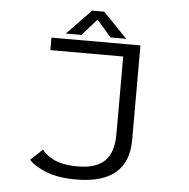

<svg xmlns="http://www.w3.org/2000/svg" viewBox="-58 -912 965 978"><g transform="rotate(5 425.0 -423.0)"><path d="M559 -727H479L405 -812L330 -727H250L373.5 -855H435.5ZM634 -700V-216.5Q634 9 366 9Q273 9 212 -15.8Q151 -40.5 125 -71L186 -128Q193.5 -117.5 205.5 -107Q217.5 -96.5 238.2 -84.8Q259 -73 292 -65.5Q325 -58 364.5 -58Q409 -58 441.8 -66.5Q474.5 -75 500 -95.2Q525.5 -115.5 538.5 -151.8Q551.5 -188 551.5 -240V-636H179V-700Z"/></g></svg>

Font: League Mono Wide Light
Style: Regular
Weight: 300
Width: 8
Designer: Tyler Finck
Foundry: The League of Moveable Type / Tyler Finck
Version: Version 2.210